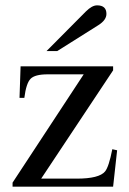

<svg xmlns="http://www.w3.org/2000/svg" viewBox="-20 -698 484 718"><path d="M154 -507 301 -655Q324 -678 343 -678Q378 -678 378 -646Q378 -623 348 -604L194 -507ZM418 -136 403 0H27V-15L293 -420H158Q111 -420 94.5 -403.5Q78 -387 71 -332H53L57 -450H403V-435L134 -30H267Q351 -30 373 -57Q387 -74 400 -140Z"/></svg>

Font: STIX Math
Style: Regular
Weight: 400
Designer: MicroPress Inc., with final additions and corrections provided by Coen Hoffman, Elsevier (retired)
Version: Version 1.1.1